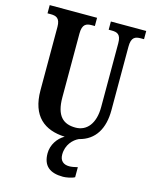

<svg xmlns="http://www.w3.org/2000/svg" viewBox="-138 -801 883 1128"><g transform="rotate(15 304.0 -237.0)"><path d="M357 240C374 240 410 234 427 224V163C408 168 390 171 376 171C343 171 319 154 319 115C319 55 357 17 390 2C487 -22 531 -101 531 -211V-598C531 -656 555 -664 589 -664H608V-714H393V-664H411C445 -664 468 -656 468 -602V-213C468 -114 422 -58 353 -58C279 -58 233 -96 233 -210V-598C233 -656 258 -664 291 -664H309V-714H21V-664H40C73 -664 98 -656 98 -602V-217C98 -59 182 5 306 10C266 32 234 78 234 130C234 206 276 240 357 240Z"/></g></svg>

Font: Noto Serif Sinhala ExtraCondensed
Style: Bold
Weight: 700
Width: 2
Designer: Jelle Bosma - Monotype Design Team
Foundry: Monotype Imaging Inc.
Version: Version 2.007